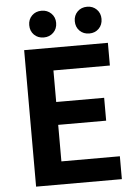

<svg xmlns="http://www.w3.org/2000/svg" viewBox="-62 -991 738 1037"><g transform="rotate(-5 307.5 -472.0)"><path d="M91 0V-740H545V-617H239V-446H499V-322H239V-124H556V0ZM203 -799Q171 -799 150.5 -819.5Q130 -840 130 -872Q130 -903 150.5 -923.5Q171 -944 203 -944Q234 -944 255 -923.5Q276 -903 276 -872Q276 -840 255 -819.5Q234 -799 203 -799ZM450 -799Q418 -799 397.5 -819.5Q377 -840 377 -872Q377 -903 397.5 -923.5Q418 -944 450 -944Q481 -944 501.5 -923.5Q522 -903 522 -872Q522 -840 501.5 -819.5Q481 -799 450 -799Z"/></g></svg>

Font: Noto Sans Korean Bold
Style: Bold
Weight: 700
Designer: Ryoko NISHIZUKA  (kana & ideographs); Paul D. Hunt (Latin, Greek & Cyrillic); Wenlong ZHANG  (bopomofo); Sandoll Communi
Foundry: Adobe Systems Incorporated
Version: Version 1.000;PS 1;hotconv 1.0.78;makeotf.lib2.5.61930